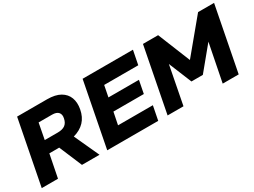

<svg xmlns="http://www.w3.org/2000/svg" viewBox="-48 -1255 2396 1810"><g transform="rotate(-30 1149.5 -350.0)"><path d="M19 0 155 -700H481Q570 -700 623.5 -669Q677 -638 697 -584.5Q717 -531 704 -462Q690 -386 645 -338.5Q600 -291 523 -269.5Q446 -248 334 -248H245L196 0ZM270 -378H411Q463 -378 491.5 -398.5Q520 -419 529 -464Q538 -504 518 -527.5Q498 -551 449 -551H303ZM457 0 347 -261 514 -292 648 0Z M732 0 868 -700H1416L1386 -548H1015L991 -426H1323L1296 -287H965L938 -153H1317L1287 0Z M1389 0 1525 -700H1690L1832 -349H1834L2125 -700H2299L2163 0H1989L2070 -410L1868 -165H1744L1642 -414L1562 0Z"/></g></svg>

Font: REM
Style: Bold Italic
Weight: 700
Italic angle: -11°
Designer: Octavio Pardo
Foundry: Ashler Design
Version: Version 1.005;gftools[0.9.28]